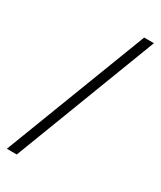

<svg xmlns="http://www.w3.org/2000/svg" viewBox="-234 -818 926 1106"><g transform="rotate(30 229.0 -265.0)"><path d="M14.2 210 378.9 -740.2H443.8L80.1 210Z"/></g></svg>

Font: HK Grotesk Light
Style: Regular
Weight: 300
Designer: Alfredo Marco Pradil and Stefan Peev
Foundry: Hanken Design Co.
Version: Version 1.045;PS 001.045;hotconv 1.0.88;makeotf.lib2.5.64775